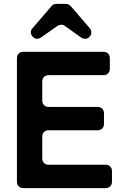

<svg xmlns="http://www.w3.org/2000/svg" viewBox="-20 -966 628 986"><path d="M270 -946H318Q332 -946 343 -935L441 -821Q449 -812 449 -800Q449 -787 440 -777Q431 -767 418.5 -767Q406 -767 397 -773L313 -833Q306 -839 295 -839Q284 -839 275 -833L190 -773Q181 -767 168 -767Q158 -767 148 -777.5Q138 -788 138 -800Q138 -812 147 -821L245 -935Q254 -946 270 -946ZM67 -33V-667Q67 -682 76 -691Q85 -700 100 -700H511Q526 -700 535 -691Q544 -682 544 -667V-613Q544 -598 535 -589Q526 -580 511 -580H230Q215 -580 206 -571Q197 -562 197 -547V-450Q197 -435 206 -426Q215 -417 230 -417H481Q496 -417 505 -408Q514 -399 514 -384V-330Q514 -315 505 -306Q496 -297 481 -297H230Q215 -297 206 -288Q197 -279 197 -264V-153Q197 -138 206 -129Q215 -120 230 -120H522Q537 -120 546 -111Q555 -102 555 -87V-33Q555 -18 546 -9Q537 0 522 0H100Q85 0 76 -9Q67 -18 67 -33Z"/></svg>

Font: Tsunagi Gothic Black
Style: Regular
Weight: 900
Designer: Yoshimichi Ohira
Foundry: Positype
Version: Version 1.001